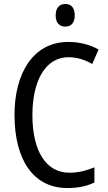

<svg xmlns="http://www.w3.org/2000/svg" viewBox="-20 -936 542 966"><path d="M309 -916C279 -916 260 -897 260 -858C260 -822 279 -802 309 -802C338 -802 356 -822 356 -858C356 -896 339 -916 309 -916ZM325 -648C370 -648 410 -634 444 -614L476 -687C431 -712 379 -725 324 -725C145 -725 53 -565 53 -358C53 -129 150 10 318 10C374 10 416 1 455 -18V-94C416 -78 375 -67 329 -67C211 -67 143 -177 143 -357C143 -519 202 -648 325 -648Z"/></svg>

Font: Noto Sans Sinhala UI Condensed
Style: Regular
Weight: 400
Width: 3
Designer: Jelle Bosma - Monotype Design Team
Foundry: Monotype Imaging Inc.
Version: Version 2.006